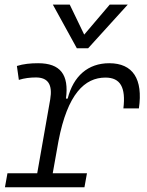

<svg xmlns="http://www.w3.org/2000/svg" viewBox="-20 -796 626 816"><path d="M1 0H338.9L349.6 -59.6H204.1L228.5 -196.3C267.1 -397.5 340.3 -466.3 428.2 -466.3C492.2 -466.3 515.1 -423.8 504.4 -335.4H570.3C588.4 -460 544.9 -527.3 444.3 -527.3C354 -527.3 292 -472.7 267.6 -377H260.3C273.9 -479 236.3 -527.3 142.1 -527.3C109.9 -527.3 79.6 -524.4 51.8 -515.6L60.1 -456.5C84 -463.9 107.9 -466.8 132.8 -466.8C184.1 -466.8 204.1 -436.5 193.4 -373.5L138.2 -59.6H11.7ZM306.6 -590.8H354.5L522.9 -776.4H446.3L337.9 -648.9L276.4 -776.4H204.6Z"/></svg>

Font: Cascadia Mono NF Light
Style: Italic
Weight: 300
Italic angle: -10°
Monospace: yes
Designer: Aaron Bell
Foundry: Saja Typeworks
Version: Version 2404.023